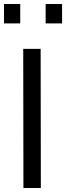

<svg xmlns="http://www.w3.org/2000/svg" viewBox="-35 -939 330 959"><path d="M81 -695H168L169 0H82ZM-15 -919H66V-822H-15ZM193 -919H275V-822H193Z"/></svg>

Font: Panefresco 500wt
Style: Regular
Weight: 700
Foundry: Campivisivi & Chank Co
Version: Version 1.001